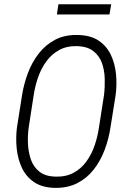

<svg xmlns="http://www.w3.org/2000/svg" viewBox="-20 -888 612 918"><path d="M532.7 -432.1 508.3 -279.3Q500 -224.1 480.5 -171.9Q460.9 -119.6 428.5 -77.9Q396 -36.1 349.4 -12.2Q302.7 11.7 239.7 10.3Q180.2 8.3 142.3 -17.6Q104.5 -43.5 84.7 -85.7Q64.9 -127.9 59.8 -178.2Q54.7 -228.5 61 -278.3L85.4 -432.6Q93.8 -486.3 113.5 -538.8Q133.3 -591.3 165.8 -632.8Q198.2 -674.3 244.6 -698.5Q291 -722.7 353.5 -720.7Q414.1 -719.2 452.1 -693.4Q490.2 -667.5 510 -625.7Q529.8 -584 534.7 -533.4Q539.6 -482.9 532.7 -432.1ZM453.1 -278.3 477.5 -434.6Q481.9 -472.2 480.7 -512.7Q479.5 -553.2 467 -587.4Q454.6 -621.6 426.5 -643.6Q398.4 -665.5 350.6 -667.5Q299.8 -668.9 263.2 -648.9Q226.6 -628.9 201.7 -594.7Q176.8 -560.5 162.1 -518.3Q147.5 -476.1 141.1 -433.1L117.2 -278.3Q111.8 -239.7 113.8 -199.7Q115.7 -159.7 127.9 -124.8Q140.1 -89.8 168.2 -67.4Q196.3 -44.9 243.7 -43.5Q295.4 -42 331.8 -61.8Q368.2 -81.5 393.1 -116Q418 -150.4 432.4 -192.6Q446.8 -234.9 453.1 -278.3ZM511.7 -867.7 503.4 -818.8H252L259.3 -867.7Z"/></svg>

Font: Roboto Condensed Light
Style: Italic
Weight: 300
Italic angle: -12°
Designer: Christian Robertson
Foundry: Google
Version: Version 3.0; 2020